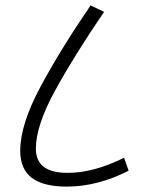

<svg xmlns="http://www.w3.org/2000/svg" viewBox="-20 -700 571 712"><path d="M55 -141Q55 -238 130 -378Q205 -518 316 -680L366 -656Q256 -495 184.5 -364.5Q113 -234 113 -149Q113 -104 142 -81.5Q171 -59 231 -59Q328 -59 440 -115L457 -67Q342 -8 227 -8Q141 -8 98 -40.5Q55 -73 55 -141Z"/></svg>

Font: FiraGO Light
Style: Italic
Weight: 300
Italic angle: -8°
Designer: bBox Type GmbH
Foundry: bBox Type GmbH
Version: Version 1.001